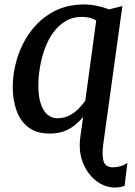

<svg xmlns="http://www.w3.org/2000/svg" viewBox="-20 -587 602 859"><path d="M494 252Q450 252 411.2 222.8Q372.5 193.5 351.5 142.2Q330.5 91 339.5 24.5L352 -63.5Q334.5 -43 313.5 -26.2Q292.5 -9.5 265.8 0.5Q239 10.5 201.5 10.5Q143.5 10.5 107.2 -17.2Q71 -45 54 -92.2Q37 -139.5 37 -198.5Q37 -262 57 -326.8Q77 -391.5 117.2 -446.2Q157.5 -501 217.5 -534Q277.5 -567 357.5 -567Q385 -567 416.2 -560.2Q447.5 -553.5 468 -545L527.5 -560L442 57.5Q435 110.5 444 136Q453 161.5 485.5 161.5Q503 161.5 519.8 156.5Q536.5 151.5 550 141L537.5 244Q531 247 520.8 249.5Q510.5 252 494 252ZM236.5 -58Q265 -58 288 -69.2Q311 -80.5 329.2 -98.5Q347.5 -116.5 361.5 -136L410.5 -495Q396.5 -504 379.8 -507.8Q363 -511.5 346 -511.5Q304.5 -511.5 272.8 -492.2Q241 -473 218 -441Q195 -409 180.5 -369Q166 -329 158.8 -286.2Q151.5 -243.5 151.5 -204Q151.5 -157 162 -124.2Q172.5 -91.5 191.8 -74.8Q211 -58 236.5 -58Z"/></svg>

Font: Merriweather 20pt Medium
Style: Italic
Weight: 500
Italic angle: -7.8°
Version: Version 2.101